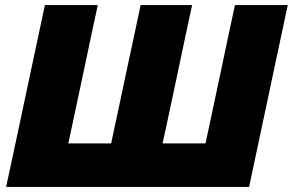

<svg xmlns="http://www.w3.org/2000/svg" viewBox="-20 -733 1148 753"><path d="M4 0Q16.5 -56.5 27.5 -109.2Q38.5 -162 53.5 -231L105 -473.5Q120 -544 131.8 -599Q143.5 -654 156 -713H363.5Q350.5 -653.5 338.8 -598.5Q327 -543.5 312.5 -473.5L268 -264.5Q262.5 -238.5 257.5 -215.2Q252.5 -192 248 -170.5H416Q420.5 -192.5 425.5 -215.8Q430.5 -239 436 -264.5L480.5 -474Q495.5 -543.5 507.2 -598.2Q519 -653 531.5 -713H733.5Q720.5 -653.5 708.8 -598.8Q697 -544 682.5 -474L638 -264.5Q632.5 -239 627.5 -215.8Q622.5 -192.5 617.5 -170.5H786Q790.5 -192 795.5 -215.2Q800.5 -238.5 806 -264L850.5 -473.5Q865 -543.5 876.8 -598.5Q888.5 -653.5 901.5 -713H1108.5Q1096 -654 1084.2 -599Q1072.5 -544 1057.5 -473.5L1006 -231Q991.5 -162 980.2 -109.5Q969 -57 957 0Z"/></svg>

Font: Commissioner ExtraBold
Style: Italic
Weight: 800
Italic angle: -12°
Designer: Kostas Bartsokas
Foundry: Kostas Bartsokas
Version: Version 1.000; ttfautohint (v1.8.3)